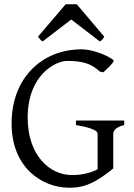

<svg xmlns="http://www.w3.org/2000/svg" viewBox="-20 -860 623 895"><path d="M360 -630C178 -630 34 -499 34 -284C34 -77 178 15 302 15C354 15 408 8 508 -75V-237C508 -245 513 -266 559 -277V-298H334V-277C376 -270 435 -257 435 -237V-71C403 -54 363 -44 315 -44C210 -44 109 -138 109 -311C109 -515 243 -576 292 -576C361 -576 403 -566 446 -526L462 -523C472 -533 510 -566 510 -577C510 -586 427 -630 360 -630ZM457 -675 466 -689 338 -840H286L157 -689C165 -681 167 -673 179 -667L312 -769L445 -667C451 -670 455 -673 457 -675Z"/></svg>

Font: Temporarium
Style: Regular
Weight: 400
Version: Version 1.1